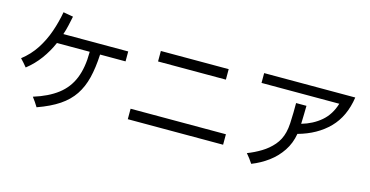

<svg xmlns="http://www.w3.org/2000/svg" viewBox="-83 -1199 3165 1642"><g transform="rotate(15 1500.0 -378.5)"><path d="M297.9 43.9Q285.2 23.4 272 3.4Q258.8 -16.6 244.1 -35.2Q373 -75.2 455.1 -138.2Q537.1 -201.2 575.7 -296.9Q614.3 -392.6 614.3 -529.3V-532.2H324.2Q290 -453.1 239.3 -383.8Q188.5 -314.5 120.1 -260.7Q106.4 -277.3 91.8 -294.4Q77.1 -311.5 61.5 -327.1Q135.7 -384.8 185.1 -460.9Q234.4 -537.1 264.6 -624.5Q294.9 -711.9 310.5 -800.8L398.4 -785.2Q389.6 -743.2 380.4 -701.7Q371.1 -660.2 357.4 -620.1H931.6V-532.2H706.1Q700.2 -414.1 678.2 -324.7Q656.2 -235.4 610.8 -167.5Q565.4 -99.6 489.3 -48.3Q413.1 2.9 297.9 43.9Z M1200.2 -603.5V-696.3H1800.8V-603.5ZM1078.1 -59.6V-152.3H1921.9V-59.6Z M2196.3 36.1Q2182.6 15.6 2168 -4.4Q2153.3 -24.4 2136.7 -43Q2198.2 -66.4 2256.3 -101.6Q2314.5 -136.7 2357.4 -186.5Q2400.4 -236.3 2417 -303.7Q2425.8 -337.9 2428.7 -385.7Q2431.6 -433.6 2432.1 -481.9Q2432.6 -530.3 2432.6 -565.4H2524.4Q2523.4 -525.4 2522.9 -485.4Q2522.5 -445.3 2520.5 -405.3Q2619.1 -433.6 2689.9 -494.1Q2760.7 -554.7 2791 -655.3H2102.5V-742.2H2909.2Q2883.8 -569.3 2780.8 -464.4Q2677.7 -359.4 2511.7 -313.5Q2497.1 -227.5 2452.1 -160.2Q2407.2 -92.8 2341.3 -43.9Q2275.4 4.9 2196.3 36.1Z"/></g></svg>

Font: Kosugi
Style: Regular
Weight: 400
Version: Version 4.002